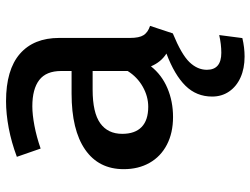

<svg xmlns="http://www.w3.org/2000/svg" viewBox="-120 -476 854 655"><g transform="rotate(-90 307.5 -149.0)"><path d="M520.5 13.3H520Q448.7 42.6 422.6 69.7Q396.4 96.9 396.4 129.2Q396.4 178.5 454.4 178.5Q483.1 178.5 514.9 171.3L504.6 250.3Q472.3 257.9 441.5 257.9Q401 257.9 370.3 244.1Q339.5 230.3 322.3 205.1Q305.1 180 305.1 147.2Q305.1 93.8 341.8 56.4Q378.5 19 451.8 -8.7Q422.6 -27.2 408.2 -61.5Q379 -24.6 333.8 -5.4Q288.7 13.8 235.4 13.8Q181 13.8 140.8 -7.2Q100.5 -28.2 79 -66.2Q57.4 -104.1 57.4 -154.4Q57.4 -240 124.4 -286.2Q191.3 -332.3 314.9 -332.3H392.3V-367.7Q392.3 -419 361.5 -442.6Q330.8 -466.2 271.8 -466.2Q243.6 -466.2 205.6 -459Q167.7 -451.8 127.7 -437.9L99.5 -519Q148.7 -537.4 197.4 -546.7Q246.2 -555.9 289.2 -555.9Q396.4 -555.9 450.8 -508.7Q505.1 -461.5 505.1 -374.4V-132.8Q505.1 -101.5 514.6 -86.7Q524.1 -71.8 546.2 -64.6ZM392.3 -260.5H328.7Q250.3 -260.5 214.1 -234.6Q177.9 -208.7 177.9 -159.5Q177.9 -115.9 201.3 -93.3Q224.6 -70.8 270.3 -70.8Q305.6 -70.8 338.7 -89.5Q371.8 -108.2 392.3 -141Z"/></g></svg>

Font: Fira Code Fixed Medium
Style: Regular
Weight: 500
Monospace: yes
Designer: Carrois Corporate, Edenspiekermann AG, Nikita Prokopov
Foundry: Carrois Corporate, Edenspiekermann AG, Nikita Prokopov
Version: Version 5.002